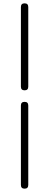

<svg xmlns="http://www.w3.org/2000/svg" viewBox="-20 -851 294 1148"><path d="M127 277Q105 277 105 255V-220Q105 -242 127 -242Q149 -242 149 -220V18V255Q149 277 127 277ZM127 -311Q105 -311 105 -333V-809Q105 -831 127 -831Q149 -831 149 -809V-571V-333Q149 -311 127 -311Z"/></svg>

Font: GenSenRounded TW L
Style: Regular
Weight: 300
Version: Version 1.501;PS 1;hotconv 16.6.51;makeotf.lib2.5.65220